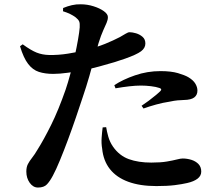

<svg xmlns="http://www.w3.org/2000/svg" viewBox="-20 -829 1040 891"><path d="M272.3 -776.8 272.9 -791.8Q293.5 -800.4 313.6 -805Q333.8 -809.7 355.2 -809.1Q385.7 -808.9 414.3 -799.8Q443 -790.8 461.8 -777.3Q480.7 -763.7 480.7 -749.8Q480.7 -737 474.7 -723.2Q468.8 -709.4 459 -687.9Q449.1 -666.4 437.1 -628.2Q431 -607.6 419.9 -566.7Q408.9 -525.8 394.7 -476Q380.4 -426.2 364.1 -378.6Q350.2 -336.3 332.5 -284.5Q314.8 -232.7 295.6 -181Q276.4 -129.3 258.2 -85.3Q240.1 -41.2 225.3 -13.8Q211.9 11.6 197.9 26.5Q184 41.3 156.2 41.3Q133.6 41.3 117.9 19.3Q102.2 -2.7 102.2 -32.7Q102.2 -53.5 109.4 -67.4Q116.6 -81.3 128.7 -96.6Q140.8 -111.8 154.6 -135.4Q182.7 -179.9 217 -248.7Q251.2 -317.6 284.4 -412.7Q295.5 -445.4 306.4 -486.1Q317.3 -526.8 326.7 -568.5Q336 -610.2 342.1 -645.5Q348.3 -680.8 349.9 -701.9Q351.1 -720.9 347.4 -729.6Q343.8 -738.3 331.2 -748.4Q319.6 -757.1 305.2 -764.1Q290.7 -771.1 272.3 -776.8ZM85.4 -623.3Q123.9 -595.3 150.1 -584.9Q176.4 -574.5 207.8 -573.8Q252.1 -573 296.2 -580.2Q340.2 -587.3 370.8 -595.1Q428.2 -609.4 467.8 -625.5Q507.4 -641.7 536.6 -657.1Q551.7 -665.8 563.1 -672.6Q574.5 -679.5 581.2 -679.5Q594.1 -679.5 611.3 -674.5Q628.5 -669.4 641.5 -658.1Q654.6 -646.8 654.6 -627.2Q654.6 -606 634.6 -591Q614.5 -575.9 560.3 -556.7Q543 -550.3 510.5 -540.3Q478 -530.4 439.7 -520.2Q401.3 -509.9 364.2 -502.4Q334.7 -496.9 295.5 -491.5Q256.4 -486.1 227.1 -486.1Q189.4 -486.1 160.7 -495.3Q131.9 -504.5 110.6 -532.3Q89.2 -560 72.9 -614.4ZM516 -419.2 510.5 -433.8Q549.8 -459.9 606.6 -479.4Q663.4 -499 724.4 -499Q773.7 -499 805.7 -489.7Q837.6 -480.3 853.7 -470.9Q876.7 -457.3 886.4 -441Q896.2 -424.7 896.2 -408.6Q896.2 -388.1 881.4 -376.8Q866.7 -365.6 833.5 -365Q820.2 -364.8 804.4 -363.3Q788.5 -361.9 768.5 -357.5Q735.6 -352.6 704.1 -343.8Q672.6 -335.1 645.9 -325.5L637 -338.2Q652.1 -348 670.5 -361.7Q688.9 -375.5 704.5 -388.6Q720.1 -401.8 724.9 -407.1Q733.3 -416.3 720.2 -420.6Q704.8 -426.1 680.6 -429Q656.4 -431.9 634.1 -431.9Q610.2 -431.9 580.2 -428.5Q550.2 -425.1 516 -419.2ZM472.7 -238.8 456.4 -237.8Q453.6 -217.1 451.7 -190.3Q449.8 -163.4 454.1 -139Q459.5 -83.2 490 -44.4Q520.6 -5.6 574.9 14.4Q629.3 34.5 705.6 34.5Q756.1 34.5 790.7 30.2Q825.3 25.8 848.8 20.3Q879.4 13.4 896.7 0.2Q913.9 -13 913.9 -32.6Q913.9 -54.4 900.9 -67.8Q887.8 -81.2 867.8 -87.4Q847.8 -93.5 827.8 -93.5Q818.4 -93.5 801 -89Q783.6 -84.5 754.9 -79.5Q726.2 -74.5 682 -74.5Q621.8 -74.5 577.6 -90.6Q533.5 -106.7 504.1 -148.9Q489.4 -170.4 482.4 -195.3Q475.5 -220.2 472.7 -238.8Z"/></svg>

Font: Source Han Serif JP VF
Style: Regular
Weight: 250
Designer: Ryoko NISHIZUKA 西塚涼子 (kana & ideographs); Frank Grießhammer (Latin, Greek & Cyrillic); Wenlong ZHANG 张文龙 (bopomofo); San
Foundry: Adobe
Version: Version 2.001;hotconv 1.1.0;makeotfexe 2.6.0